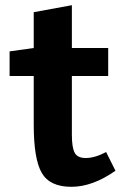

<svg xmlns="http://www.w3.org/2000/svg" viewBox="-20 -710 477 740"><path d="M255 10Q172 10 141 -43.5Q110 -97 110 -230V-417H17V-512L110 -525V-663L257 -690V-525H397V-417H257V-191Q257 -141 268 -121Q279 -101 310 -101Q346 -101 389 -124L425 -52Q337 10 255 10Z"/></svg>

Font: BitterBold
Style: Bold
Weight: 700
Designer: Sol Matas
Foundry: Sol Matas
Version: Version 001.001